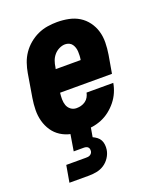

<svg xmlns="http://www.w3.org/2000/svg" viewBox="-138 -617 777 925"><g transform="rotate(-20 250.0 -154.0)"><path d="M203 8Q173 8 144.5 2Q116 -4 92.5 -19Q69 -34 53.5 -57Q38 -80 30.5 -107.5Q23 -135 23.5 -165Q24 -195 29 -225L49 -345Q53 -369 61.5 -394Q70 -419 85 -441Q100 -463 121 -480.5Q142 -498 166 -509Q190 -520 215.5 -524Q241 -528 265 -528Q296 -528 325 -522Q354 -516 377.5 -501.5Q401 -487 418 -464Q435 -441 443 -413.5Q451 -386 450.5 -356Q450 -326 445 -295L429 -203H163Q161 -187 161 -170.5Q161 -154 166 -139.5Q171 -125 183.5 -115.5Q196 -106 213 -106Q224 -106 236 -109Q248 -112 258.5 -119.5Q269 -127 275 -138Q281 -149 283 -160H420Q416 -136 406 -113Q396 -90 380 -70Q364 -50 343.5 -34Q323 -18 299.5 -8.5Q276 1 251.5 4.5Q227 8 203 8ZM182 -317H310Q312 -328 312.5 -338.5Q313 -349 312.5 -359.5Q312 -370 309 -379.5Q306 -389 300.5 -397Q295 -405 285.5 -409.5Q276 -414 265 -414Q250 -414 234.5 -406.5Q219 -399 208 -386Q197 -373 191.5 -357.5Q186 -342 184 -326ZM57 220 72 134H172Q177 134 182.5 133.5Q188 133 193 130.5Q198 128 201.5 123.5Q205 119 206 114Q207 108 206 102Q205 96 201 92Q197 88 191.5 86.5Q186 85 180 85H128L142 0H246L237 52Q248 57 258 64.5Q268 72 273.5 82.5Q279 93 280.5 106Q282 119 280 132Q277 152 265 170.5Q253 189 235.5 200.5Q218 212 197.5 216Q177 220 157 220Z"/></g></svg>

Font: Iosevka Heavy Oblique
Style: Regular
Weight: 900
Italic angle: -9°
Monospace: yes
Designer: Belleve Invis
Foundry: Belleve Invis
Version: Version 32.5.0; ttfautohint (v1.8.4)